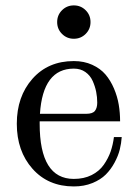

<svg xmlns="http://www.w3.org/2000/svg" viewBox="-20 -669 499 697"><path d="M205.1 -545.9Q187.5 -563.5 187.5 -588.9Q187.5 -614.3 205.1 -631.8Q222.7 -649.4 248 -649.4Q273.4 -649.4 291 -631.8Q308.6 -614.3 308.6 -588.9Q308.6 -563.5 291 -545.9Q273.4 -528.3 248 -528.3Q222.7 -528.3 205.1 -545.9ZM248 -447.3Q285.2 -447.3 314.7 -433.8Q344.2 -420.4 362.8 -398.7Q381.3 -377 393.8 -347.7Q406.2 -318.4 411.1 -288.8Q416 -259.3 416 -228.5H124V-219.7Q124 -19.5 248 -19.5Q284.7 -19.5 312.5 -33.4Q340.3 -47.4 356.7 -70.8Q373 -94.2 381.6 -118.9Q390.1 -143.6 393.6 -171.4H421.9Q420.4 -148.9 414.8 -126.2Q409.2 -103.5 396 -78.9Q382.8 -54.2 364 -35.4Q345.2 -16.6 315.2 -4.4Q285.2 7.8 248 7.8Q154.8 7.8 97.9 -56.4Q41 -120.6 41 -219.7Q41 -318.8 97.9 -383.1Q154.8 -447.3 248 -447.3ZM125 -255.9H293.5Q316.4 -255.9 324.7 -266.6Q333 -277.3 333 -296.4Q333 -316.4 329.1 -335.9Q325.2 -355.5 316.4 -375.2Q307.6 -395 290 -407.5Q272.5 -419.9 248 -419.9Q135.7 -419.9 125 -255.9Z"/></svg>

Font: Theano Modern
Style: Regular
Weight: 400
Designer: Alexey Kryukov
Version: Version 2.00